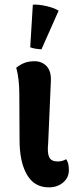

<svg xmlns="http://www.w3.org/2000/svg" viewBox="-20 -790 341 825"><path d="M189.9 15.1Q127.4 15.1 95.7 -39.6Q64 -94.2 64 -189L63 -384.8Q63 -452.1 49.8 -499Q70.8 -515.1 88.6 -521Q106.4 -526.9 128.9 -526.9Q161.1 -526.9 181.6 -504.2Q202.1 -481.4 198.2 -433.1L187 -174.8Q182.6 -132.8 191.4 -114.5Q200.2 -96.2 228 -96.2Q248 -96.2 264.2 -106Q275.9 -91.3 275.9 -59.1Q275.9 -26.4 251 -5.6Q226.1 15.1 189.9 15.1ZM109.9 -586.9 121.1 -770Q147.5 -771.5 181.2 -763.4Q214.8 -755.4 231.9 -744.1L158.2 -578.1Q125.5 -580.1 109.9 -586.9Z"/></svg>

Font: Arima
Style: Bold
Weight: 700
Designer: Joana Correia and Natanael Gama
Foundry: NDISCOVER
Version: Version 1.100;Glyphs 3.1.2 (3151)